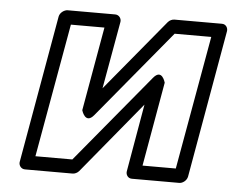

<svg xmlns="http://www.w3.org/2000/svg" viewBox="-45 -606 833 684"><g transform="rotate(5 371.0 -264.0)"><path d="M557 -503H688L603 -25H484L537 -326C537 -326 524 -376 494 -340L233 -25H101L186 -503H306L253 -203C253 -203 267 -153 297 -189ZM552 -553C544 -553 535 -549 529 -542L318 -287L361 -528C363 -539 355 -553 340 -553H170C159 -553 143 -543 140 -528L47 0C45 11 53 25 68 25H238C246 25 255 21 261 14L472 -242L430 0C428 11 435 25 450 25H620C631 25 646 15 649 0L742 -528C744 -539 737 -553 722 -553Z"/></g></svg>

Font: Asimov
Style: XWidOuIt
Weight: 500
Designer: Google
Version: Version 2.000980; 2014